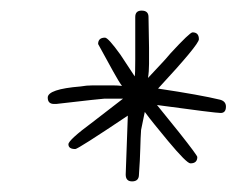

<svg xmlns="http://www.w3.org/2000/svg" viewBox="-20 -672 446 362"><path d="M229 -330Q217 -330 217 -343L221 -454Q127 -391 122 -391Q109 -391 109 -400Q109 -408 155 -442L212 -486H177Q175 -486 152 -483.5Q129 -481 86 -476H82Q70 -476 70 -488Q70 -504 132 -509Q143 -511 154.5 -511Q166 -511 177 -511Q185 -511 193.5 -511Q202 -511 210 -510Q204 -518 193 -538Q182 -558 165 -589Q165 -601 178 -601Q184 -601 207 -569L234 -528Q235 -532 235 -560Q235 -588 235 -640Q235 -652 247 -652Q260 -652 260 -640L261 -582Q261 -566 261 -551.5Q261 -537 259 -525Q270 -537 281 -548.5Q292 -560 302 -572Q338 -611 343 -611Q355 -611 355 -598Q355 -588 278 -505Q358 -493 395 -484Q406 -481 406 -471Q406 -459 396 -459Q386 -459 276 -474L318 -422Q352 -379 352 -376Q352 -364 339 -364Q332 -364 297 -406Q283 -423 272 -436.5Q261 -450 253 -461Q252 -455 250 -446.5Q248 -438 246 -427Q245 -413 244.5 -392Q244 -371 242 -343Q242 -330 229 -330Z"/></svg>

Font: Square Peg
Style: Regular
Weight: 400
Designer: Robert E. Leuschke
Foundry: Robert E. Leuschke
Version: Version 1.010; ttfautohint (v1.8.4.7-5d5b)